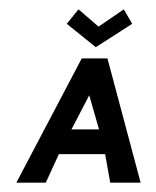

<svg xmlns="http://www.w3.org/2000/svg" viewBox="-20 -391 334 411"><path d="M263 -340 245 -371 191 -334 148 -371 123 -340 185 -290ZM210 -266H155L15 0H78L106 -61H205L216 0H281ZM192 -114H133L171 -187Z"/></svg>

Font: Hussar Tani
Style: DwaKurs
Weight: 700
Foundry: Cannot Into Space Fonts
Version: Version 0.92